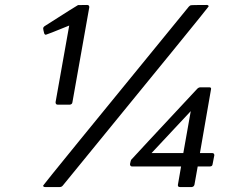

<svg xmlns="http://www.w3.org/2000/svg" viewBox="-20 -754 946 774"><path d="M221 0H162Q154 0 154 -6Q154 -9 741 -727Q745 -731 748 -732.5Q751 -734 813 -734Q821 -734 821 -728Q821 -725 234 -7Q229 0 221 0ZM261 -332H213Q204 -332 204 -342L259 -651Q168 -614 165 -614Q160 -614 158 -620Q154 -635 154 -640Q154 -644 159 -648Q292 -733 294.5 -733.5Q297 -734 331 -734Q340 -734 340 -725L272 -342Q271 -333 261 -332ZM753 0H705Q697 0 697 -8L710 -83H512Q505 -83 504 -92Q507 -107 508.5 -109.5Q510 -112 775 -396Q781 -402 788 -402H824Q831 -402 831 -396L786 -137H835Q844 -137 844 -128L837 -92Q836 -83 826 -83H777L764 -10Q762 -1 753 0ZM719 -137 749 -306 591 -137Z"/></svg>

Font: YamahaIndonesia935. App
Style: Italic
Weight: 400
Italic angle: -10°
Designer: Dalton Maag Ltd
Foundry: Dalton Maag Ltd
Version: Version 1.002; January 01, 2024; Regular/Italic